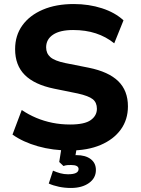

<svg xmlns="http://www.w3.org/2000/svg" viewBox="-20 -736 698 953"><path d="M327 11Q242 11 168 -10Q94 -31 42 -68L88 -190Q122 -167 160 -151Q198 -135 240 -126.5Q282 -118 328 -118Q400 -118 430.5 -140Q461 -162 461 -196Q461 -227 440.5 -243.5Q420 -260 366 -272L248 -296Q151 -316 103 -364Q55 -412 55 -492Q55 -560 91 -610Q127 -660 192.5 -688Q258 -716 346 -716Q421 -716 486 -695Q551 -674 593 -635L547 -521Q506 -554 455.5 -570.5Q405 -587 343 -587Q278 -587 243.5 -564Q209 -541 209 -501Q209 -471 230 -452.5Q251 -434 304 -423L420 -400Q519 -380 567 -333Q615 -286 615 -208Q615 -142 579.5 -93Q544 -44 479.5 -16.5Q415 11 327 11ZM332 197Q301 197 272.5 191Q244 185 222 175L243 111Q261 119 279.5 124Q298 129 317 129Q344 129 357 122.5Q370 116 370 103Q370 83 333 83Q324 83 315 83.5Q306 84 295 88L274 68L288 -20H364L351 56L314 42Q325 38 337.5 36Q350 34 360 34Q404 34 430 53.5Q456 73 456 108Q456 148 421.5 172.5Q387 197 332 197Z"/></svg>

Font: Mulish ExtraLight ExtraBold
Style: Regular
Weight: 800
Version: Version 3.603